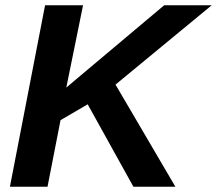

<svg xmlns="http://www.w3.org/2000/svg" viewBox="-20 -708 823 728"><path d="M209.5 -252.4 160.2 0H17.6L150.9 -688H294.9L231.4 -376L309.1 -441.4L602.5 -688H782.7L418 -387.2L645 0H485.8L312.5 -312.5Z"/></svg>

Font: Arimo
Style: Bold Italic
Weight: 700
Italic angle: -12°
Designer: Steve Matteson
Foundry: Monotype Imaging Inc.
Version: Version 1.33